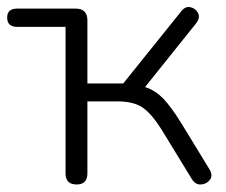

<svg xmlns="http://www.w3.org/2000/svg" viewBox="-23 -509 630 536"><path d="M191 6Q160 6 160 -25V-434H25Q-3 -434 -3 -460Q-3 -485 25 -485H188Q221 -485 221 -452V-276H321L481 -475Q493 -492 508 -489Q523 -486 530 -472.5Q537 -459 523 -442L382 -266Q410 -257 432.5 -234Q455 -211 485 -162L562 -36Q572 -19 563 -7Q554 5 538 6Q522 7 512 -10L427 -149Q399 -193 374 -209.5Q349 -226 304 -226H221V-25Q221 6 191 6Z"/></svg>

Font: Nunito Light
Style: Regular
Weight: 300
Designer: Vernon Adams
Foundry: Vernon Adams
Version: Version 3.601; ttfautohint (v1.8.2.53-6de2)